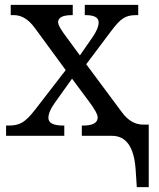

<svg xmlns="http://www.w3.org/2000/svg" viewBox="-20 -556 652 786"><path d="M327.1 -494.1H330.1C365.7 -494.1 383.8 -484.4 383.8 -464.8C383.8 -448.2 375.5 -427.7 358.9 -403.8L307.1 -329.1L241.2 -418.9C225.6 -440.9 217.8 -456.1 217.8 -464.8C217.8 -484.4 236.8 -494.1 274.9 -494.1H277.8V-536.1H23.9V-494.1H37.1C68.4 -494.1 97.2 -476.6 123 -440.9L249 -269L123 -106C82.5 -54.7 61.5 -42 14.2 -42H4.9V0H243.2V-42H240.2C198.7 -42 178.2 -52.2 178.2 -73.2C178.2 -90.3 187 -111.3 205.1 -136.2L274.9 -233.9L341.8 -144C367.2 -110.4 379.9 -87.4 379.9 -75.2C379.9 -53.2 359.9 -42 319.8 -42H314.9V0H438C496.6 0 528.8 45.9 535.2 137.2L540 210H588.9V-45.9H565.9C533.2 -45.9 504.4 -62.5 480 -95.2L333 -293L436 -430.2C473.1 -479 492.2 -494.1 537.1 -494.1H545.9V-536.1H327.1Z"/></svg>

Font: The Erased English
Style: Regular
Weight: 400
Designer: Monotype Design team + ligartures altered by 180 Amsterdam
Foundry: Monotype Imaging Inc.
Version: Version 1.030;Glyphs 3.1.2 (3151)